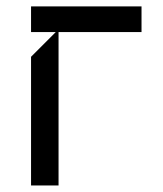

<svg xmlns="http://www.w3.org/2000/svg" viewBox="-20 -565 497 585"><path d="M74.6 0V-392L149.9 -467.3H74.6V-545.5H411.2V-467.3H158.4V0Z"/></svg>

Font: Riot Sans
Style: Regular
Weight: 400
Designer: Rasmus Andersson
Foundry: rsms
Version: Version 4.001